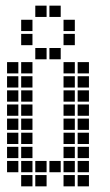

<svg xmlns="http://www.w3.org/2000/svg" viewBox="-20 -665 390 680"><path d="M5 -445V-405H45V-445ZM5 -395V-355H45V-395ZM5 -345V-305H45V-345ZM5 -295V-255H45V-295ZM5 -245V-205H45V-245ZM5 -195V-155H45V-195ZM5 -145V-105H45V-145ZM5 -95V-55H45V-95ZM55 -445V-405H95V-445ZM55 -395V-355H95V-395ZM55 -345V-305H95V-345ZM55 -295V-255H95V-295ZM55 -245V-205H95V-245ZM55 -195V-155H95V-195ZM55 -145V-105H95V-145ZM55 -95V-55H95V-95ZM55 -45V-5H95V-45ZM205 -445V-405H245V-445ZM205 -395V-355H245V-395ZM205 -345V-305H245V-345ZM205 -295V-255H245V-295ZM205 -245V-205H245V-245ZM205 -195V-155H245V-195ZM205 -145V-105H245V-145ZM205 -95V-55H245V-95ZM205 -45V-5H245V-45ZM255 -45V-5H295V-45ZM255 -95V-55H295V-95ZM255 -145V-105H295V-145ZM255 -195V-155H295V-195ZM255 -245V-205H295V-245ZM255 -295V-255H295V-295ZM255 -345V-305H295V-345ZM255 -395V-355H295V-395ZM255 -445V-405H295V-445ZM105 -95V-55H145V-95ZM155 -95V-55H195V-95ZM105 -45V-5H145V-45ZM105 -495V-455H145V-495ZM55 -545V-505H95V-545ZM55 -595V-555H95V-595ZM105 -645V-605H145V-645ZM205 -595V-555H245V-595ZM205 -545V-505H245V-545ZM155 -645V-605H195V-645ZM155 -495V-455H195V-495Z"/></svg>

Font: Nose Transport 13 Square
Style: Regular
Weight: 400
Designer: Nico Rohrbach
Foundry: Nose
Version: Version 1.400;Glyphs 3.2.3 (3260)